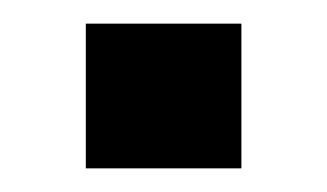

<svg xmlns="http://www.w3.org/2000/svg" viewBox="-20 -381 279 164"><path d="M53.3 -237.2V-360.8H186.2V-237.2Z"/></svg>

Font: Saira Thin Condensed
Style: Regular
Weight: 100
Width: 3
Version: Version 1.101